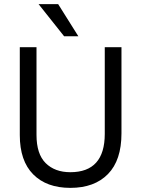

<svg xmlns="http://www.w3.org/2000/svg" viewBox="-20 -903 685 931"><path d="M569 -256Q569 -126 503.5 -59Q438 8 321 8Q206 8 141 -57.5Q76 -123 76 -248V-674H157V-249Q157 -156 201.5 -112Q246 -68 321 -68Q488 -68 488 -254V-674H569ZM360 -727H291L167 -883H262Z"/></svg>

Font: Hind Madurai
Style: Regular
Weight: 400
Designer: Jyotish Sonowal
Foundry: Indian Type Foundry
Version: Version 1.001;PS 1.0;hotconv 1.0.86;makeotf.lib2.5.63406; tt